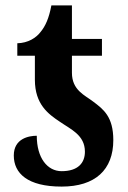

<svg xmlns="http://www.w3.org/2000/svg" viewBox="-20 -680 472 710"><path d="M208 10C332 10 399 -52 399 -162C399 -249 362 -276 325 -304C294 -328 246 -346 246 -411V-474H357V-536H246V-660H170C161 -612 148 -584 131 -563C114 -540 84 -521 44 -520V-474H109V-385C109 -294 159 -258 201 -230C241 -202 294 -181 294 -119C294 -78 269 -47 208 -47C155 -47 116 -96 116 -178C87 -178 31 -168 31 -105C31 -39 82 10 208 10Z"/></svg>

Font: Noto Serif Condensed
Style: Bold
Weight: 700
Width: 3
Designer: Monotype Design Team
Foundry: Monotype Imaging Inc.
Version: Version 2.015